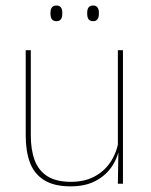

<svg xmlns="http://www.w3.org/2000/svg" viewBox="-20 -668 548 698"><path d="M73.5 -485.5H92V-175.5Q92 -123 106.2 -85.2Q120.5 -47.5 152.5 -27.2Q184.5 -7 238 -7Q288 -7 324.5 -26.8Q361 -46.5 383.2 -81.2Q405.5 -116 412 -160.5L421 -141.5H415.5Q411 -101 389.2 -66.5Q367.5 -32 329.2 -11.2Q291 9.5 237 9.5Q177 9.5 141 -12.8Q105 -35 89.2 -76.2Q73.5 -117.5 73.5 -174.5ZM408.5 -485.5H427V0H408.5L410.5 -127H408.5ZM185 -591Q174 -591 168.8 -597.8Q163.5 -604.5 163.5 -618.5V-621.5Q163.5 -634.5 168.8 -641.2Q174 -648 185 -648Q196 -648 201.2 -641.2Q206.5 -634.5 206.5 -621.5V-618.5Q206.5 -604.5 201.2 -597.8Q196 -591 185 -591ZM318.5 -591Q307.5 -591 302.2 -597.8Q297 -604.5 297 -618.5V-621.5Q297 -634.5 302.2 -641.2Q307.5 -648 318.5 -648Q329 -648 334.2 -641.2Q339.5 -634.5 339.5 -621.5V-618.5Q339.5 -604.5 334.2 -597.8Q329 -591 318.5 -591Z"/></svg>

Font: Anek Kannada Thin
Style: Regular
Weight: 250
Version: Version 1.003